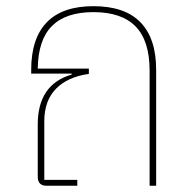

<svg xmlns="http://www.w3.org/2000/svg" viewBox="-20 -596 616 616"><path d="M279.8 -576.2Q380.4 -576.2 430.7 -524.4Q481 -472.7 481 -372.1V0H460V-369.1Q460 -465.3 415 -511.2Q370.1 -557.1 279.8 -557.1Q191.4 -557.1 147 -512.9Q102.5 -468.8 101.1 -376H265.1V-358.9Q197.3 -349.6 159.7 -311.3Q122.1 -272.9 122.1 -207V-19H228V0H129.9Q101.1 0 101.1 -28.8V-196.8Q101.1 -325.2 210 -356.9V-359.9H80.1V-372.1Q80.1 -472.7 130.1 -524.4Q180.2 -576.2 279.8 -576.2Z"/></svg>

Font: Anuphan Thin
Style: Regular
Weight: 250
Designer: Mike Abbink, Paul van der Laan, Pieter van Rosmalen, Mint Tantisuwanna
Foundry: Bold Monday; Cadson Demak
Version: Version 3.002;hotconv 1.0.109;makeotfexe 2.5.65596